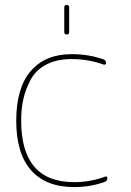

<svg xmlns="http://www.w3.org/2000/svg" viewBox="-20 -750 532 780"><path d="M281 10Q167 10 106.5 -58Q46 -126 46 -260Q46 -393 105 -461.5Q164 -530 271 -530Q340 -530 400 -509Q411 -505 411 -494Q411 -490 407.5 -488Q404 -486 400 -488Q338 -510 271 -510Q211 -510 168.5 -488Q126 -466 105 -427Q84 -388 75 -348Q66 -308 66 -260Q66 -10 281 -10Q346 -10 406 -32Q416 -36 416 -26Q416 -15 405 -11Q348 10 281 10ZM241 -620V-720Q241 -730 251 -730Q261 -730 261 -720V-620Q261 -610 251 -610Q241 -610 241 -620Z"/></svg>

Font: Rounded Mplus 1c Thin
Style: Regular
Weight: 250
Version: Version 1.059.20150529